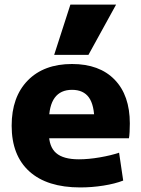

<svg xmlns="http://www.w3.org/2000/svg" viewBox="-20 -810 617 840"><path d="M331 10Q186 10 108.5 -60Q31 -130 31 -260Q31 -386 101.5 -458Q172 -530 295 -530Q415 -530 481.5 -461.5Q548 -393 548 -270Q548 -253 547 -233Q546 -213 544 -205H124V-310H414L393 -278Q393 -350 369 -383.5Q345 -417 295 -417Q245 -417 219.5 -382.5Q194 -348 194 -277V-227Q194 -168 225.5 -140.5Q257 -113 325 -113Q367 -113 416.5 -121.5Q466 -130 501 -142L519 -20Q483 -6 432.5 2Q382 10 331 10ZM367 -570H217L288 -790H488Z"/></svg>

Font: M PLUS 1 ExtraBold
Style: Regular
Weight: 800
Designer: Coji Morishita
Foundry: UNDERFOREST DESIGN
Version: Version 1.001